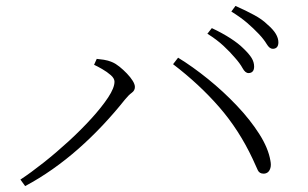

<svg xmlns="http://www.w3.org/2000/svg" viewBox="-20 -725 1040 649"><path d="M820 -478Q809 -478 800 -494.5Q791 -511 774 -530Q758 -549 735.5 -570Q713 -591 681 -611L696 -630Q732 -613 759 -595.5Q786 -578 802 -562Q822 -543 830.5 -529Q839 -515 839 -500Q839 -489 834 -483.5Q829 -478 820 -478ZM49 -118Q84 -141 127 -175Q170 -209 212 -247.5Q254 -286 289 -324.5Q324 -363 345.5 -395.5Q367 -428 367 -449Q367 -460 354.5 -471Q342 -482 325.5 -491.5Q309 -501 298 -506L307 -526Q317 -525 331 -523Q345 -521 359 -515Q371 -510 384 -499.5Q397 -489 409 -476.5Q421 -464 428.5 -452Q436 -440 436 -431Q436 -419 425.5 -411.5Q415 -404 402 -388Q367 -344 327.5 -302Q288 -260 245.5 -222.5Q203 -185 157.5 -153Q112 -121 65 -96ZM871 -138Q857 -138 851.5 -149.5Q846 -161 834 -188Q788 -286 721 -363Q654 -440 565 -508L582 -530Q631 -500 683 -458Q735 -416 780.5 -368Q826 -320 856.5 -272Q887 -224 894 -182Q897 -167 894 -157Q891 -147 885 -142.5Q879 -138 871 -138ZM902 -560Q891 -560 881.5 -576Q872 -592 855 -610Q836 -630 815 -648Q794 -666 762 -686L776 -705Q812 -689 839.5 -674Q867 -659 883 -643Q903 -626 912 -611Q921 -596 921 -582Q921 -571 916 -565.5Q911 -560 902 -560Z"/></svg>

Font: Noto Serif SC ExtraLight
Style: Regular
Weight: 200
Designer: Ryoko NISHIZUKA 西塚涼子 (kana & ideographs); Frank Grießhammer (Latin, Greek & Cyrillic); Wenlong ZHANG 张文龙 (bopomofo); San
Foundry: Adobe
Version: Version 2.002-H1;hotconv 1.1.0;makeotfexe 2.6.0